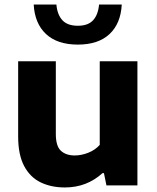

<svg xmlns="http://www.w3.org/2000/svg" viewBox="-20 -817 690 846"><path d="M266 9Q205.5 9 159 -13.5Q112.5 -36 86.2 -85.8Q60 -135.5 60 -216V-547H226V-226.5Q226 -173 248.5 -152.5Q271 -132 309 -132Q338.5 -132 368.5 -143.8Q398.5 -155.5 419.5 -178.5V-547H585.5V0H449L438 -54H431.5Q362 9 266 9ZM323 -620.5Q232.5 -620.5 182.8 -667Q133 -713.5 128.5 -797H228.5Q232.5 -752 255 -727.8Q277.5 -703.5 323 -703.5Q368 -703.5 390.2 -727.8Q412.5 -752 416.5 -797H516.5Q512 -713 462.5 -666.8Q413 -620.5 323 -620.5Z"/></svg>

Font: Encode Sans SmExp
Style: Bold
Weight: 700
Width: 6
Designer: Multiple Designers
Foundry: Impallari Type
Version: Version 3.002; ttfautohint (v1.8.3) -l 8 -r 50 -G 200 -x 14 